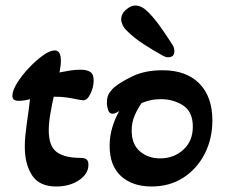

<svg xmlns="http://www.w3.org/2000/svg" viewBox="-20 -664 828 697"><path d="M184 13Q123 13 96.5 -27.5Q70 -68 70 -132Q70 -155 72.5 -177Q75 -199 78 -221Q81 -243 84 -264Q87 -285 89 -304Q68 -298 47 -298Q25 -298 25 -316Q25 -335 42 -362.5Q59 -390 84.5 -417Q110 -444 135.5 -462.5Q161 -481 179 -481Q201 -481 201 -443Q201 -433 199.5 -422.5Q198 -412 196 -401Q215 -405 234.5 -408Q254 -411 272 -411Q295 -411 307.5 -403Q320 -395 320 -372Q320 -348 308.5 -324Q297 -300 283 -300Q280 -300 273 -301Q266 -302 256 -304Q243 -307 223 -310Q203 -313 175 -313Q168 -282 162.5 -249.5Q157 -217 157 -191Q157 -133 186 -112Q215 -91 270 -91Q287 -91 294 -85.5Q301 -80 301 -66Q301 -33 267 -10Q233 13 184 13Z M590 -456Q582 -456 571 -462Q535 -482 501 -504Q467 -526 442 -551Q431 -561 425.5 -572.5Q420 -584 420 -593Q420 -614 437.5 -629Q455 -644 471 -644Q494 -644 517 -621Q541 -597 563.5 -565Q586 -533 607 -500Q613 -490 613 -478Q613 -456 590 -456ZM530 13Q461 13 419.5 -24.5Q378 -62 378 -135Q378 -169 387.5 -201Q397 -233 413 -261Q397 -251 389 -251Q377 -251 372.5 -264.5Q368 -278 368 -291Q368 -314 377.5 -327.5Q387 -341 396 -348Q417 -366 462 -387.5Q507 -409 570 -409Q656 -409 703.5 -361Q751 -313 751 -227Q751 -160 723 -105.5Q695 -51 645.5 -19Q596 13 530 13ZM561 -89Q611 -89 645.5 -120.5Q680 -152 680 -204Q680 -258 645 -281Q610 -304 564 -304Q543 -304 526 -300Q509 -296 494 -290Q480 -270 469 -245Q458 -220 458 -190Q458 -140 488 -114.5Q518 -89 561 -89Z"/></svg>

Font: Akaya Telivigala
Style: Regular
Weight: 400
Designer: Vaishnavi Murthy Yerkadithaya, Juan Luis Blanco Aristondo
Version: Version 1.002; ttfautohint (v1.8.3)